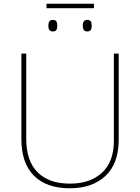

<svg xmlns="http://www.w3.org/2000/svg" viewBox="-20 -1002 752 1032"><path d="M618 -252Q618 -123 547 -56.5Q476 10 355 10Q230 10 162.5 -57.5Q95 -125 95 -254V-714H121V-256Q121 -137 182 -76Q243 -15 356 -15Q465 -15 528.5 -74Q592 -133 592 -244V-714H618ZM485 -958H230V-982H485ZM288 -864Q288 -849 283 -841Q278 -833 263 -833Q240 -833 240 -864Q240 -895 263 -895Q278 -895 283 -887Q288 -879 288 -864ZM473 -864Q473 -849 468 -841Q463 -833 448 -833Q425 -833 425 -864Q425 -895 448 -895Q463 -895 468 -887Q473 -879 473 -864Z"/></svg>

Font: Noto Sans UI Thin
Style: Regular
Weight: 250
Designer: Monotype Design Team
Foundry: Monotype Imaging Inc.
Version: Version 1.001